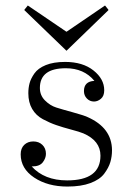

<svg xmlns="http://www.w3.org/2000/svg" viewBox="-20 -667 484 698"><path d="M55.2 -106Q55.2 -127.9 68.1 -140.4Q81.1 -152.8 101.1 -152.8Q121.1 -152.8 134 -140.4Q147 -127.9 147 -107.9Q147 -91.8 135.5 -76.9Q124 -62 97.2 -62H95.2Q141.1 -11.2 224.1 -11.2Q345.2 -11.2 345.2 -101.1Q345.2 -155.3 283.2 -182.1Q269 -188 238.5 -196Q208 -204.1 184.6 -212.2Q161.1 -220.2 136 -233.6Q110.8 -247.1 96.9 -271Q83 -294.9 83 -328.1Q83 -347.2 87.4 -364Q91.8 -380.9 105 -399.9Q118.2 -418.9 146.5 -430.4Q174.8 -441.9 216.8 -441.9Q280.8 -441.9 319.8 -410.9Q358.9 -379.9 358.9 -338.9Q358.9 -317.9 346.9 -307.9Q335 -297.9 321.8 -297.9Q306.6 -297.9 295.9 -308.8Q285.2 -319.8 285.2 -335.9Q285.2 -371.1 323.2 -373Q285.2 -418.9 219.2 -418.9Q125 -418.9 125 -347.2Q125 -320.3 143.6 -301.8Q162.1 -283.2 184.6 -276.1Q207 -269 243.9 -259Q280.8 -249 298.8 -241.2Q386.7 -202.1 387.2 -121.1Q387.2 -98.1 381.1 -77.6Q375 -57.1 358.9 -35.6Q342.8 -14.2 308.8 -1.5Q274.9 11.2 225.1 11.2Q153.3 11.2 104.2 -21.5Q55.2 -54.2 55.2 -106ZM68.8 -629.9V-631.8L81.1 -647L221.2 -551.8H222.2L361.8 -647L374 -631.8V-629.9L222.2 -482.9H221.2Z"/></svg>

Font: CMU Serif Upright Italic
Style: UprightItalic
Weight: 500
Version: Version 0.7.0